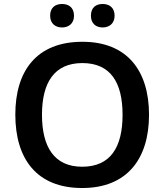

<svg xmlns="http://www.w3.org/2000/svg" viewBox="-20 -935 827 965"><path d="M232 -856C232 -816 259 -797 292 -797C324 -797 352 -816 352 -856C352 -898 324 -915 292 -915C259 -915 232 -898 232 -856ZM437 -856C437 -816 463 -797 496 -797C528 -797 556 -816 556 -856C556 -898 528 -915 496 -915C463 -915 437 -898 437 -856ZM729 -358C729 -580 619 -725 394 -725C164 -725 57 -579 57 -359C57 -137 164 10 393 10C619 10 729 -137 729 -358ZM191 -358C191 -520 253 -618 394 -618C536 -618 596 -520 596 -358C596 -196 536 -97 393 -97C253 -97 191 -196 191 -358Z"/></svg>

Font: Noto Sans Syriac SemiBold
Style: Regular
Weight: 600
Designer: Patrick Giasson and the Monotype Design Team
Foundry: Monotype Imaging Inc.
Version: Version 3.000